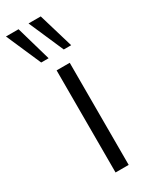

<svg xmlns="http://www.w3.org/2000/svg" viewBox="-240 -833 692 878"><g transform="rotate(-30 106.0 -394.5)"><path d="M88.9 0V-539.1H158.2V0ZM-34.2 -789.1H32.2L85 -605.5H45.9ZM85 -789.1H149.4L204.1 -605.5H165Z"/></g></svg>

Font: Min Sans Light
Style: Regular
Weight: 300
Designer: Jinseong-Kim, NotoSansCJK, Nunito
Foundry: Jinseong-Kim
Version: Version 1.400;Glyphs 3.1.2 (3151)